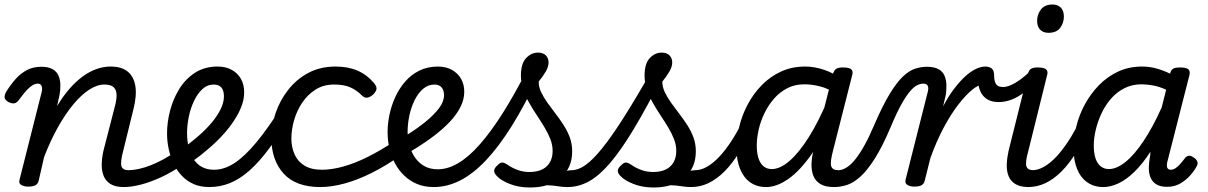

<svg xmlns="http://www.w3.org/2000/svg" viewBox="-26 -815 5374 854"><path d="M525 17Q487 17 465.5 3.5Q444 -10 435 -32.5Q426 -55 426.5 -84Q427 -113 434 -144L486 -346Q493 -373 492.5 -394Q492 -415 479.5 -427Q467 -439 438 -439Q406 -439 370.5 -416Q335 -393 299.5 -350Q264 -307 231 -248Q198 -189 170 -116L146 -11Q143 2 132.5 8.5Q122 15 99 15Q82 15 69 8Q56 1 61 -16L160 -408Q163 -424 158.5 -433.5Q154 -443 142 -443Q131 -443 119 -436Q107 -429 93 -414Q79 -399 60 -373Q50 -359 40 -356Q30 -353 14 -360Q-5 -370 -5.5 -381.5Q-6 -393 1 -406Q21 -438 43 -463Q65 -488 93 -503Q121 -518 158 -518Q190 -518 208.5 -507Q227 -496 234.5 -478Q242 -460 242.5 -437.5Q243 -415 239 -394L228 -343Q254 -387 283 -420Q312 -453 342 -475Q372 -497 403.5 -508Q435 -519 466 -519Q514 -519 541.5 -497Q569 -475 576 -432.5Q583 -390 567 -327L522 -144Q509 -95 514 -76.5Q519 -58 545 -58Q559 -58 565.5 -46.5Q572 -35 570 -20.5Q568 -6 557 5.5Q546 17 525 17Z M525 17Q506 17 499.5 5.5Q493 -6 497 -20.5Q501 -35 513 -46.5Q525 -58 544 -58Q588 -58 643.5 -79.5Q699 -101 760 -143Q772 -152 782 -147Q792 -142 798 -130.5Q804 -119 803 -106Q802 -93 791 -85Q739 -49 690 -26.5Q641 -4 599 6.5Q557 17 525 17Z M760 -136Q782 -150 802 -165.5Q822 -181 841 -197Q878 -227 907 -259.5Q936 -292 953 -324.5Q970 -357 970 -386Q970 -413 958.5 -426Q947 -439 924 -439Q910 -439 903.5 -451Q897 -463 898.5 -479Q900 -495 911 -507Q922 -519 942 -519Q978 -519 1004.5 -504.5Q1031 -490 1045.5 -464.5Q1060 -439 1060 -405Q1060 -362 1037 -316.5Q1014 -271 976 -227Q938 -183 890 -144Q868 -125 843 -107Q818 -89 792 -73Z M905 17Q866 17 836 4Q806 -9 783.5 -32.5Q761 -56 746.5 -86.5Q732 -117 724.5 -151.5Q717 -186 717 -221Q717 -271 730.5 -323Q744 -375 771.5 -419.5Q799 -464 841.5 -491.5Q884 -519 942 -519Q954 -519 957.5 -507Q961 -495 958 -479Q955 -463 946 -451Q937 -439 925 -439Q896 -439 874 -418.5Q852 -398 836.5 -365Q821 -332 813.5 -294.5Q806 -257 806 -222Q806 -190 813 -161Q820 -132 834 -109Q848 -86 871 -73Q894 -60 926 -60Q972 -60 1017.5 -90Q1063 -120 1114 -181.5Q1165 -243 1226 -339Q1231 -347 1243.5 -343Q1256 -339 1266 -330.5Q1276 -322 1272 -313Q1222 -224 1176 -161Q1130 -98 1086 -58.5Q1042 -19 997.5 -1Q953 17 905 17Z M1399 17Q1290 17 1235.5 -43Q1181 -103 1181 -202Q1181 -257 1200 -312.5Q1219 -368 1255.5 -415Q1292 -462 1345 -490.5Q1398 -519 1467 -519Q1523 -519 1565 -500.5Q1607 -482 1638 -445Q1652 -428 1648 -416Q1644 -404 1632 -393Q1619 -382 1606.5 -380.5Q1594 -379 1581 -393Q1560 -414 1532 -426.5Q1504 -439 1460 -439Q1413 -439 1377.5 -416.5Q1342 -394 1318 -358Q1294 -322 1282 -280Q1270 -238 1270 -199Q1270 -161 1284 -129Q1298 -97 1328 -78.5Q1358 -60 1407 -60Q1421 -60 1427 -48.5Q1433 -37 1431.5 -21.5Q1430 -6 1421.5 5.5Q1413 17 1399 17Z M1398 17Q1380 17 1372.5 5.5Q1365 -6 1366 -21.5Q1367 -37 1377 -48.5Q1387 -60 1406 -60Q1449 -60 1500 -74Q1551 -88 1608.5 -116.5Q1666 -145 1729 -187Q1739 -195 1748 -189Q1757 -183 1762 -170Q1767 -157 1766 -143.5Q1765 -130 1755 -123Q1688 -76 1625.5 -45Q1563 -14 1505.5 1.5Q1448 17 1398 17Z M1725 -179Q1759 -199 1797.5 -223.5Q1836 -248 1870.5 -276.5Q1905 -305 1927 -334Q1949 -363 1949 -392Q1949 -413 1938.5 -426Q1928 -439 1905 -439Q1891 -439 1884 -451Q1877 -463 1878.5 -479Q1880 -495 1890.5 -507Q1901 -519 1921 -519Q1958 -519 1984.5 -504Q2011 -489 2025 -464Q2039 -439 2039 -407Q2039 -372 2021.5 -338Q2004 -304 1974.5 -273Q1945 -242 1908 -213.5Q1871 -185 1831 -160Q1791 -135 1752 -113Z M1903 17Q1862 17 1829.5 3.5Q1797 -10 1772 -34Q1747 -58 1730.5 -89Q1714 -120 1706 -155.5Q1698 -191 1698 -227Q1698 -265 1706.5 -305.5Q1715 -346 1732.5 -384Q1750 -422 1776.5 -452.5Q1803 -483 1839.5 -501Q1876 -519 1923 -519Q1932 -519 1934.5 -507Q1937 -495 1934 -479Q1931 -463 1923.5 -451Q1916 -439 1907 -439Q1878 -439 1855.5 -419.5Q1833 -400 1817.5 -368Q1802 -336 1794.5 -299.5Q1787 -263 1787 -229Q1787 -197 1795.5 -167Q1804 -137 1820.5 -113.5Q1837 -90 1862 -76Q1887 -62 1921 -62Q1966 -62 2012.5 -89.5Q2059 -117 2108 -172.5Q2157 -228 2209 -310Q2261 -392 2317 -501Q2322 -511 2336 -507Q2350 -503 2361 -493Q2372 -483 2367 -472Q2308 -347 2250.5 -255Q2193 -163 2136 -102.5Q2079 -42 2021 -12.5Q1963 17 1903 17Z M2498 17Q2477 17 2456 13.5Q2435 10 2410.5 9Q2386 8 2355 14L2375 -14Q2408 -28 2435.5 -38Q2463 -48 2484 -53Q2505 -58 2518 -58Q2527 -58 2529.5 -46.5Q2532 -35 2529 -20.5Q2526 -6 2518 5.5Q2510 17 2498 17ZM2331 19Q2281 19 2241 3Q2201 -13 2184 -32Q2171 -45 2172 -56.5Q2173 -68 2187 -80Q2198 -92 2207.5 -92Q2217 -92 2232 -82Q2250 -69 2275 -59.5Q2300 -50 2328 -50Q2379 -50 2405.5 -75Q2432 -100 2432 -144Q2432 -170 2422 -196Q2412 -222 2396 -248.5Q2380 -275 2362 -302Q2344 -329 2327.5 -358Q2311 -387 2301 -417Q2291 -447 2291 -479Q2291 -532 2314 -556.5Q2337 -581 2367 -581Q2390 -581 2402 -568.5Q2414 -556 2414 -537Q2414 -518 2401 -496Q2388 -474 2370 -452Q2370 -428 2381 -405Q2392 -382 2409 -358Q2426 -334 2445 -309.5Q2464 -285 2481 -258.5Q2498 -232 2508.5 -203.5Q2519 -175 2519 -142Q2519 -68 2468.5 -24.5Q2418 19 2331 19Z M2498 17Q2479 17 2473 5.5Q2467 -6 2470.5 -20.5Q2474 -35 2486 -46.5Q2498 -58 2517 -58Q2546 -58 2578.5 -81Q2611 -104 2652.5 -155.5Q2694 -207 2747.5 -291Q2801 -375 2871 -498Q2878 -512 2892.5 -510Q2907 -508 2917 -497.5Q2927 -487 2920 -473Q2850 -336 2793.5 -242Q2737 -148 2688.5 -91Q2640 -34 2594 -8.5Q2548 17 2498 17Z M3048 17Q3027 17 3006 13.5Q2985 10 2960.5 9Q2936 8 2905 14L2925 -14Q2958 -28 2985.5 -38Q3013 -48 3034 -53Q3055 -58 3068 -58Q3077 -58 3079.5 -46.5Q3082 -35 3079 -20.5Q3076 -6 3068 5.5Q3060 17 3048 17ZM2881 19Q2831 19 2791 3Q2751 -13 2734 -32Q2721 -45 2722 -56.5Q2723 -68 2737 -80Q2748 -92 2757.5 -92Q2767 -92 2782 -82Q2800 -69 2825 -59.5Q2850 -50 2878 -50Q2929 -50 2955.5 -75Q2982 -100 2982 -144Q2982 -170 2972 -196Q2962 -222 2946 -248.5Q2930 -275 2912 -302Q2894 -329 2877.5 -358Q2861 -387 2851 -417Q2841 -447 2841 -479Q2841 -532 2864 -556.5Q2887 -581 2917 -581Q2940 -581 2952 -568.5Q2964 -556 2964 -537Q2964 -518 2951 -496Q2938 -474 2920 -452Q2920 -428 2931 -405Q2942 -382 2959 -358Q2976 -334 2995 -309.5Q3014 -285 3031 -258.5Q3048 -232 3058.5 -203.5Q3069 -175 3069 -142Q3069 -68 3018.5 -24.5Q2968 19 2881 19Z M3048 17Q3034 17 3027 5.5Q3020 -6 3022 -20.5Q3024 -35 3035 -46.5Q3046 -58 3067 -58Q3092 -58 3119 -73.5Q3146 -89 3173 -117.5Q3200 -146 3226.5 -186.5Q3253 -227 3278 -278Q3285 -292 3298.5 -291.5Q3312 -291 3321.5 -281.5Q3331 -272 3325 -259Q3295 -191 3263 -139Q3231 -87 3196.5 -52.5Q3162 -18 3125 -0.5Q3088 17 3048 17Z M3382 17Q3341 17 3311.5 -3.5Q3282 -24 3266 -63Q3250 -102 3250 -155Q3250 -202 3262.5 -253Q3275 -304 3300 -351Q3325 -398 3362 -436Q3399 -474 3447.5 -496.5Q3496 -519 3556 -519Q3596 -519 3638 -505Q3680 -491 3716 -465L3703 -394Q3657 -422 3620.5 -431Q3584 -440 3552 -440Q3510 -440 3476.5 -423Q3443 -406 3417.5 -377Q3392 -348 3374.5 -312Q3357 -276 3348.5 -238.5Q3340 -201 3340 -167Q3340 -135 3347.5 -111.5Q3355 -88 3370 -75.5Q3385 -63 3407 -63Q3444 -63 3486 -99.5Q3528 -136 3571.5 -205Q3615 -274 3656 -372L3685 -325Q3638 -207 3585.5 -131.5Q3533 -56 3481 -19.5Q3429 17 3382 17ZM3683 17Q3645 17 3623 3.5Q3601 -10 3592 -32.5Q3583 -55 3583.5 -84Q3584 -113 3592 -144L3678 -484Q3684 -503 3693.5 -509Q3703 -515 3723 -515Q3752 -515 3761 -506Q3770 -497 3764 -479L3679 -144Q3666 -95 3671 -76.5Q3676 -58 3702 -58Q3715 -58 3721.5 -46.5Q3728 -35 3726.5 -20.5Q3725 -6 3714 5.5Q3703 17 3683 17Z M3685 17Q3672 17 3667.5 5.5Q3663 -6 3667 -20.5Q3671 -35 3680.5 -46.5Q3690 -58 3703 -58Q3720 -58 3739.5 -70Q3759 -82 3778.5 -106.5Q3798 -131 3819 -168.5Q3840 -206 3862 -258Q3899 -344 3930.5 -396Q3962 -448 3990 -474.5Q4018 -501 4044.5 -509.5Q4071 -518 4097 -518Q4108 -518 4111.5 -506.5Q4115 -495 4111.5 -480.5Q4108 -466 4100 -454.5Q4092 -443 4080 -443Q4068 -443 4053.5 -436Q4039 -429 4021.5 -408.5Q4004 -388 3983 -350.5Q3962 -313 3937 -253Q3899 -163 3865 -109.5Q3831 -56 3800 -28.5Q3769 -1 3740.5 8Q3712 17 3685 17Z M4040 15Q4023 15 4010.5 8Q3998 1 4002 -16L4101 -408Q4105 -424 4100.5 -433.5Q4096 -443 4080 -443Q4067 -443 4061.5 -454.5Q4056 -466 4058 -480.5Q4060 -495 4070 -506.5Q4080 -518 4096 -518Q4130 -518 4149 -507Q4168 -496 4175.5 -477.5Q4183 -459 4183.5 -437Q4184 -415 4181 -394L4169 -342Q4192 -386 4217 -419Q4242 -452 4266.5 -474.5Q4291 -497 4314 -508Q4337 -519 4357 -519Q4376 -519 4383.5 -507Q4391 -495 4389 -479Q4387 -463 4376 -451Q4365 -439 4345 -439Q4327 -439 4298 -415.5Q4269 -392 4235.5 -348.5Q4202 -305 4170 -244.5Q4138 -184 4112 -111L4087 -11Q4084 2 4073.5 8.5Q4063 15 4040 15Z M4415 -361Q4388 -361 4368.5 -371.5Q4349 -382 4338 -402Q4327 -422 4325 -448L4354 -519Q4375 -519 4385.5 -510Q4396 -501 4396 -477Q4396 -462 4399 -452.5Q4402 -443 4407 -437.5Q4412 -432 4419.5 -430Q4427 -428 4436 -428Q4451 -428 4471.5 -437Q4492 -446 4515 -463Q4538 -480 4562 -504Q4571 -513 4581 -505.5Q4591 -498 4596 -484.5Q4601 -471 4592 -462Q4562 -430 4533 -407Q4504 -384 4475 -372.5Q4446 -361 4415 -361Z M4550 17Q4513 17 4491 4Q4469 -9 4460 -32Q4451 -55 4452 -83.5Q4453 -112 4460 -144L4545 -484Q4550 -503 4560 -509Q4570 -515 4589 -515Q4618 -515 4627.5 -506Q4637 -497 4631 -479L4548 -144Q4534 -95 4539 -76.5Q4544 -58 4570 -58Q4584 -58 4590.5 -46.5Q4597 -35 4595.5 -20.5Q4594 -6 4582.5 5.5Q4571 17 4550 17ZM4637 -669Q4615 -669 4601 -682.5Q4587 -696 4587 -722Q4587 -751 4604 -773Q4621 -795 4656 -795Q4678 -795 4692 -781.5Q4706 -768 4706 -741Q4706 -713 4689.5 -691Q4673 -669 4637 -669Z M4547 17Q4533 17 4526 5.5Q4519 -6 4521 -20.5Q4523 -35 4534 -46.5Q4545 -58 4566 -58Q4591 -58 4618 -73.5Q4645 -89 4672 -117.5Q4699 -146 4725.5 -186.5Q4752 -227 4777 -278Q4784 -292 4797.5 -291.5Q4811 -291 4820.5 -281.5Q4830 -272 4824 -259Q4794 -191 4762 -139Q4730 -87 4695.5 -52.5Q4661 -18 4624 -0.5Q4587 17 4547 17Z M4881 17Q4841 17 4811 -3.5Q4781 -24 4765 -63Q4749 -102 4749 -155Q4749 -202 4761.5 -253Q4774 -304 4799.5 -351Q4825 -398 4862 -436Q4899 -474 4947 -496.5Q4995 -519 5055 -519Q5086 -519 5117.5 -510.5Q5149 -502 5179 -487V-491Q5184 -506 5194 -510.5Q5204 -515 5222 -515Q5252 -515 5260.5 -506Q5269 -497 5264 -479L5169 -106Q5164 -90 5164 -80Q5164 -70 5168.5 -65Q5173 -60 5181 -60Q5192 -60 5202 -66.5Q5212 -73 5222.5 -84.5Q5233 -96 5244 -111Q5251 -120 5260 -122Q5269 -124 5281 -116Q5296 -107 5299.5 -96.5Q5303 -86 5297 -76Q5288 -58 5269.5 -36.5Q5251 -15 5225 0.5Q5199 16 5165 16Q5133 16 5115 3.5Q5097 -9 5090 -29Q5083 -49 5084 -72.5Q5085 -96 5089 -119Q5090 -124 5090.5 -129Q5091 -134 5091 -140Q5056 -86 5020 -51Q4984 -16 4949 0.5Q4914 17 4881 17ZM4839 -167Q4839 -135 4846.5 -111.5Q4854 -88 4869.5 -75.5Q4885 -63 4906 -63Q4941 -63 4980.5 -95Q5020 -127 5061 -188.5Q5102 -250 5141 -337L5161 -416Q5130 -430 5102.5 -435Q5075 -440 5051 -440Q5010 -440 4976 -423Q4942 -406 4916.5 -377Q4891 -348 4874 -312Q4857 -276 4848 -238.5Q4839 -201 4839 -167Z"/></svg>

Font: Playwrite DE SAS
Style: Regular
Weight: 400
Designer: Veronika Burian, José Scaglione
Foundry: TypeTogether
Version: Version 1.002